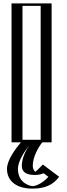

<svg xmlns="http://www.w3.org/2000/svg" viewBox="-20 -845 396 1140"><path d="M261.5 -825V0H208.5C208.5 0 149.5 70 149.5 140C149.5 165 169.5 179 186.5 179C217.5 179 237.5 149 237.5 149L309.5 203C309.5 203 264.5 275 172.5 275C120.5 275 46.5 245 46.5 158C46.5 103 96.5 36 126.5 0H73.5V-825ZM134.5 140C134.5 174 162 194 186.5 194C212 194 230.8 178.4 239.8 169.5L288.4 205.9C271.6 225.5 233.6 260 172.5 260C124.7 260 61.5 233.6 61.5 158C61.5 110.9 108.2 45.4 138 9.6L158.5 -15H88.5V-810H246.5V-15H201.5C196.8 -9.4 134.5 57.2 134.5 140ZM246.5 -810H88.5V-15H158.5L138 9.6C108.2 45.4 61.5 110.9 61.5 158C61.5 233.6 124.7 260 172.5 260C233.6 260 271.6 225.5 288.4 205.9L239.8 169.5C230.8 178.4 212 194 186.5 194C162 194 134.5 174 134.5 140C134.5 63 195.9 -8.3 197 -9.6L201.5 -15H246.5ZM261.5 -825H73.5V0H126.5C96.3 36.2 46.5 102.7 46.5 158C46.5 244.9 120.6 275 172.5 275C239.7 275 281.5 236.9 299.8 215.7L310.3 203.6L238.4 149.7L229.2 158.9C221.2 166.8 205.7 179 186.5 179C169.5 179 149.5 165 149.5 140C149.5 70.3 207.6 1.1 208.5 0C219.5 0 234.1 0 246.5 0H261.5ZM221.5 -15H113.5V-810H221.5ZM154.4 17.2C135.9 44.5 109.5 91.3 109.5 140C109.5 162.2 119.4 194 186.5 194C213.7 194 231.5 187 238.9 183.6L267 204.6C251.5 224.9 206.1 260 172.5 260C163 260 86.5 245.4 86.5 158C86.5 112 125 54.2 154.4 17.2ZM21.5 158C21.5 233.2 82.5 275 172.5 275C278.7 275 312.8 226.4 331.5 204.7L234.5 132L202.3 164.2C199.1 167.4 193.9 171.9 189.2 174.9C181.5 168 174.5 156.1 174.5 140C174.5 85.9 207.9 29.4 231 0H286.5V-825H48.5V0H104.1C74.7 35.4 21.5 103.9 21.5 158Z"/></svg>

Font: Hussar Outliner
Style: Regular
Weight: 700
Foundry: Cannot Into Space Fonts
Version: Version 0.92